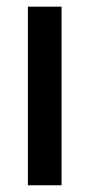

<svg xmlns="http://www.w3.org/2000/svg" viewBox="-20 -548 269 568"><path d="M162.1 0Q137.7 0 62.5 0Q62.5 -20.5 62.5 -51.8Q62.5 -145.5 62.5 -330.1Q62.5 -379.9 62.5 -528.3Q87.9 -528.3 162.1 -528.3Q162.1 -396.5 162.1 0Z"/></svg>

Font: Noto Sans Hebrew DECATHLON 
Style: Regular
Weight: 400
Designer: Monotype Design team
Version: Version 1.03 uh